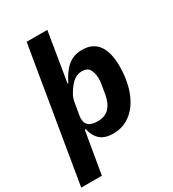

<svg xmlns="http://www.w3.org/2000/svg" viewBox="-234 -858 1056 1175"><g transform="rotate(-30 293.5 -270.0)"><path d="M144 -740H290L233 -393H238Q253 -423 269.5 -447.5Q286 -472 306.5 -490Q327 -508 352.5 -518Q378 -528 411 -528Q452 -528 480.5 -514Q509 -500 527 -473.5Q545 -447 553.5 -410Q562 -373 562 -328Q562 -251 545 -188.5Q528 -126 497 -81.5Q466 -37 422.5 -12.5Q379 12 325 12Q264 12 232.5 -16.5Q201 -45 190 -96H183L133 200H-13ZM278 -101Q332 -101 361 -132.5Q390 -164 400 -223L410 -283Q412 -292 413 -303.5Q414 -315 414 -328Q413 -365 398.5 -390Q384 -415 346 -415Q319 -415 298 -402Q277 -389 259 -366Q247 -352 232 -326.5Q217 -301 212 -269L198 -186Q191 -145 210.5 -123Q230 -101 278 -101Z"/></g></svg>

Font: IBM Plex Mono
Style: Bold Italic
Weight: 700
Italic angle: -9°
Monospace: yes
Designer: Mike Abbink, Paul van der Laan, Pieter van Rosmalen
Foundry: Bold Monday
Version: Version 2.3